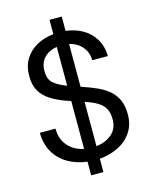

<svg xmlns="http://www.w3.org/2000/svg" viewBox="-128 -875 834 1046"><g transform="rotate(-15 289.0 -352.5)"><path d="M254 86V9Q194 2 146.5 -25.5Q99 -53 71.5 -100Q44 -147 44 -210H132Q132 -151 165.5 -112.5Q199 -74 254 -63V-333L227 -342Q177 -360 141.5 -383Q106 -406 87 -439.5Q68 -473 68 -520Q67 -576 91 -616.5Q115 -657 158 -681Q201 -705 254 -710V-791H323V-710Q376 -704 417.5 -680Q459 -656 484 -615Q509 -574 510 -518H422Q422 -562 395 -594Q368 -626 323 -636V-395L329 -393Q377 -377 415 -359.5Q453 -342 479 -318.5Q505 -295 519 -262.5Q533 -230 533 -183Q533 -125 504.5 -83Q476 -41 428.5 -17.5Q381 6 323 11V86ZM323 -60Q377 -66 411.5 -96.5Q446 -127 446 -178Q446 -217 432.5 -240.5Q419 -264 392 -280Q365 -296 323 -310ZM254 -419V-638Q211 -632 183 -604Q155 -576 155 -528Q155 -485 176.5 -463Q198 -441 254 -419Z"/></g></svg>

Font: Rethink Sans
Style: Regular
Weight: 400
Designer: The Rethink Sans project authors (Hans Thiessen). DM Sans designed by Colophon Foundry.
Foundry: Rethink Communications LLC
Version: Version 1.001